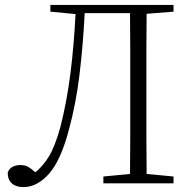

<svg xmlns="http://www.w3.org/2000/svg" viewBox="-20 -743 786 778"><path d="M683.1 -695.8 574.2 -687Q573.2 -613.3 573.2 -539.1Q573.2 -464.8 573.2 -390.1V-333Q573.2 -258.8 573.2 -184.8Q573.2 -110.8 574.2 -38.1L683.1 -27.8V0H398.9V-27.8L506.8 -38.1Q507.8 -110.8 507.8 -184.3Q507.8 -257.8 507.8 -333V-390.1Q507.8 -466.3 507.8 -541.5Q507.8 -616.7 506.8 -689.9H323.2Q316.4 -558.6 302.2 -440.9Q288.1 -323.2 258.8 -215.8Q226.1 -92.3 178.2 -38.6Q130.4 15.1 75.2 15.1Q44.9 15.1 28.1 0.2Q11.2 -14.6 11.2 -43.9Q17.6 -60.5 31.5 -67.4Q45.4 -74.2 62 -74.2Q82 -74.2 94.7 -66.7Q107.4 -59.1 123 -44.9Q152.8 -68.4 177.2 -107.4Q201.7 -146.5 224.1 -226.1Q251 -331.1 265.4 -445.6Q279.8 -560.1 286.1 -686L184.1 -695.8V-723.1H683.1Z"/></svg>

Font: Source Han Serif CN ExtraLight
Style: Regular
Weight: 250
Designer: Ryoko NISHIZUKA  (kana & ideographs); Frank Grießhammer (Latin, Greek & Cyrillic); Wenlong ZHANG  (bopomofo); Sandoll Co
Foundry: Adobe Systems Incorporated
Version: Version 1.001;PS 1.001;hotconv 16.6.54;makeotf.lib2.5.65590